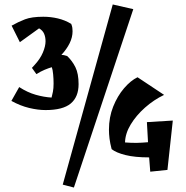

<svg xmlns="http://www.w3.org/2000/svg" viewBox="-20 -759 835 860"><path d="M311 81 261 68 485 -739 577 -718ZM184 -266Q150 -266 110.5 -275.5Q71 -285 31 -307L66 -369Q103 -345 140 -334.5Q177 -324 211 -322Q214 -333 217 -348Q220 -363 220 -385Q220 -405 218 -426.5Q216 -448 212 -458Q198 -454 180 -446.5Q162 -439 143 -427L123 -455L134 -467Q160 -495 172 -523.5Q184 -552 184 -574Q184 -593 177.5 -608Q171 -623 155 -632Q135 -618 112 -601Q89 -584 69 -570L32 -644Q62 -661 92 -672.5Q122 -684 174 -684Q207 -684 239 -676.5Q271 -669 299 -652Q303 -642 304 -634.5Q305 -627 305 -619Q305 -592 292 -565.5Q279 -539 255 -513Q263 -513 268.5 -511.5Q274 -510 281 -508Q304 -486 318 -457.5Q332 -429 332 -382Q332 -325 297 -295.5Q262 -266 184 -266ZM653 10 648 -54Q584 -54 542 -64.5Q500 -75 480 -91Q473 -118 470.5 -138.5Q468 -159 468 -178Q468 -234 487 -281.5Q506 -329 535.5 -363.5Q565 -398 596 -413L715 -334Q669 -312 629.5 -277Q590 -242 565.5 -201.5Q541 -161 540 -121Q552 -120 565 -119.5Q578 -119 591 -119Q602 -119 616 -120Q630 -121 643 -122L638 -212L754 -219L730 2Z"/></svg>

Font: Joti One
Style: Regular
Weight: 400
Designer: Eduardo Rodriguez Tunni
Foundry: Eduardo Rodriguez Tunni
Version: Version 1.002; ttfautohint (v1.8.4.7-5d5b);gftools[0.9.24]